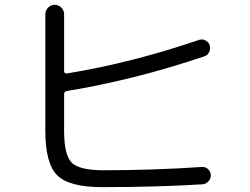

<svg xmlns="http://www.w3.org/2000/svg" viewBox="-20 -767 1040 800"><path d="M406.2 12.7Q268.6 12.7 218.8 -36.1Q168.9 -85 168.9 -222.7V-708Q168.9 -723.6 180.7 -735.4Q192.4 -747.1 208 -747.1Q223.6 -747.1 235.4 -735.4Q247.1 -723.6 247.1 -708V-470.7Q247.1 -465.8 250.5 -462.9Q253.9 -460 258.8 -460.9Q532.2 -505.9 808.6 -600.6Q822.3 -605.5 835.9 -598.6Q849.6 -591.8 853.5 -578.1Q858.4 -564.5 851.6 -550.3Q844.7 -536.1 831.1 -532.2Q545.9 -435.5 258.8 -387.7Q247.1 -385.7 247.1 -375V-221.7Q247.1 -122.1 278.3 -89.8Q309.6 -57.6 411.1 -57.6Q617.2 -57.6 821.3 -71.3Q835.9 -72.3 846.7 -62.5Q857.4 -52.7 858.4 -38.1Q859.4 -23.4 848.6 -11.7Q837.9 0 823.2 1Q631.8 12.7 406.2 12.7Z"/></svg>

Font: Rounded-X Mgen+ 1mn regular
Style: Regular
Weight: 400
Designer: [Source Han Sans]
Ryoko NISHIZUKA  (kana & ideographs); Paul D. Hunt (Latin, Greek & Cyrillic); Wenlong ZHANG  (bopomofo
Version: Version 1.059.20150602